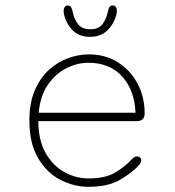

<svg xmlns="http://www.w3.org/2000/svg" viewBox="-20 -692 659 722"><path d="M313 10.5Q257.5 10.5 206.5 -16Q155.5 -42.5 123 -97.8Q90.5 -153 90.5 -239Q90.5 -304.5 110.5 -351.5Q130.5 -398.5 163.5 -428.8Q196.5 -459 236 -473.2Q275.5 -487.5 314 -487.5Q376.5 -487.5 423.8 -457.5Q471 -427.5 497.5 -377.2Q524 -327 524 -265Q524 -251 516.2 -243.8Q508.5 -236.5 495 -236.5H124Q124.5 -164 151.8 -116.2Q179 -68.5 222.2 -44.8Q265.5 -21 313 -21Q377 -21 414 -43.8Q451 -66.5 472 -89.5Q478.5 -96.5 483.8 -100.2Q489 -104 495 -104Q501 -104 506 -100.2Q511 -96.5 511 -90Q511 -85 508.5 -79.8Q506 -74.5 500.5 -69Q476 -42 431 -15.8Q386 10.5 313 10.5ZM125.5 -268H489.5Q486 -353.5 439 -404.8Q392 -456 312 -456Q271 -456 230.2 -435.8Q189.5 -415.5 160.5 -374Q131.5 -332.5 125.5 -268ZM404 -671.5Q411 -671.5 415.2 -666.2Q419.5 -661 419.5 -651Q419.5 -649 419.2 -646.5Q419 -644 418.5 -641.5Q411 -606 385.8 -579.8Q360.5 -553.5 318.5 -553.5Q276 -553.5 251.5 -579.8Q227 -606 220 -641.5Q219.5 -644 219.5 -646.5Q219.5 -649 219.5 -651Q219.5 -661 223.8 -666.2Q228 -671.5 234.5 -671.5Q243 -671.5 247.2 -664.8Q251.5 -658 254 -645Q258 -622.5 272.8 -602.2Q287.5 -582 319.5 -582Q352 -582 366.2 -602.2Q380.5 -622.5 384.5 -644.5Q387 -657.5 391.2 -664.5Q395.5 -671.5 404 -671.5Z"/></svg>

Font: Sono ExtraLight
Style: Regular
Weight: 200
Designer: Tyler Finck
Foundry: Tyler Finck
Version: Version 2.112